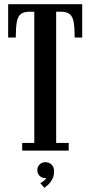

<svg xmlns="http://www.w3.org/2000/svg" viewBox="-20 -720 432 918"><path d="M86 0V-36.5H144V-664H122Q92.5 -664 78.5 -652Q64.5 -640 60 -613Q55.5 -586 55.5 -540.5H19V-700H373V-540.5H337Q337 -586 332.5 -613Q328 -640 313.8 -652Q299.5 -664 270.5 -664H248.5V-36.5H308.5V0ZM192 178 172.5 155.5Q177.5 153.5 188.2 145.5Q199 137.5 201.5 130.5Q200.5 131.5 196 131.5Q180 131.5 169.2 120.5Q158.5 109.5 158.5 93.5Q158.5 77 169.5 66.2Q180.5 55.5 196.5 55.5Q214.5 55.5 226.5 66.8Q238.5 78 238.5 100Q238.5 120.5 230.5 136Q222.5 151.5 211.5 161.8Q200.5 172 192 178Z"/></svg>

Font: Imbue Thin 10pt SemiBold
Style: Regular
Weight: 600
Version: Version 1.102